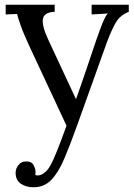

<svg xmlns="http://www.w3.org/2000/svg" viewBox="-20 -520 568 811"><path d="M121 271Q90 271 68 256Q46 241 46 210Q46 192 58 177Q70 162 89 162Q113 161 121.5 177Q130 193 130 205Q130 208 130 211.5Q130 215 129 219Q132 221 140 221Q152 221 166 211Q180 201 191 182Q204 160 221.5 116Q239 72 261 11L105 -323Q79 -379 67.5 -412Q56 -445 52 -461L4 -459V-500H211V-470H207Q165 -467 161 -438.5Q157 -410 184 -352L301 -101Q324 -165 345 -227.5Q366 -290 387 -352Q395 -374 403.5 -397.5Q412 -421 420.5 -439.5Q429 -458 436 -463L367 -459V-500H524V-470Q487 -456 468.5 -423.5Q450 -391 431 -340L306 9Q276 93 251 151.5Q226 210 196 240.5Q166 271 121 271Z"/></svg>

Font: Lora
Style: Regular
Weight: 400
Designer: Olga Karpushina, Alexei Vanyashin (Cyrillic)
Foundry: Cyreal
Version: Version 3.005; ttfautohint (v1.8.4.7-5d5b)